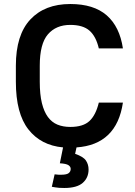

<svg xmlns="http://www.w3.org/2000/svg" viewBox="-20 -728 670 956"><path d="M300 208Q272 208 256 205Q246 204 238 202L252 140Q257 141 262 141Q267 142 272.5 142Q278 142 285 142Q312 142 322 134Q332 126 332 113Q332 102 321 94.5Q310 87 278 85L294 6Q184 -4 121.5 -83.5Q59 -163 59 -321V-401Q59 -554 131 -631Q203 -708 330 -708Q447 -708 511.5 -651.5Q576 -595 592 -487H472Q458 -547 425.5 -575.5Q393 -604 330 -604Q259 -604 218.5 -557Q178 -510 178 -401V-321Q178 -258 188.5 -215Q199 -172 218.5 -145.5Q238 -119 266 -107.5Q294 -96 330 -96Q394 -96 425.5 -125.5Q457 -155 472 -217H592Q561 -8 361 6L354 38Q395 52 408 71.5Q421 91 421 116Q421 157 392 182.5Q363 208 300 208Z"/></svg>

Font: Golos UI Medium
Style: Regular
Weight: 500
Designer: A.Korolkova, Vitaly Kuzmin
Foundry: ParaType Ltd
Version: Version 2.000